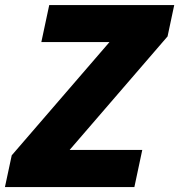

<svg xmlns="http://www.w3.org/2000/svg" viewBox="-38 -758 726 778"><path d="M244.5 -150.5H538.5L506.5 0H-18L9.5 -128.5L406.5 -588.5L407.5 -587.5H129.5L161.5 -737.5H668L641 -610.5L245 -151.5Z"/></svg>

Font: Epilogue Black
Style: Italic
Weight: 900
Italic angle: -12°
Designer: Tyler Finck
Foundry: Etcetera Type Co
Version: Version 2.111